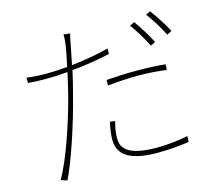

<svg xmlns="http://www.w3.org/2000/svg" viewBox="-111 -902 1222 1080"><g transform="rotate(-15 500.0 -362.5)"><path d="M512 -452V-420C572 -426 633 -430 689 -430C746 -430 802 -426 854 -419L856 -451C806 -457 745 -459 685 -459C622 -459 561 -456 512 -452ZM499 -217 469 -220C460 -175 456 -148 456 -118C456 -21 538 18 684 18C750 18 816 12 868 4L869 -30C817 -18 749 -11 685 -11C508 -11 484 -70 484 -120C484 -150 489 -180 499 -217ZM746 -726 719 -713C746 -676 784 -614 803 -574L831 -588C809 -632 772 -691 746 -726ZM848 -762 822 -749C851 -711 885 -656 908 -610L936 -624C916 -664 876 -725 848 -762ZM194 -574C162 -574 123 -575 80 -581L81 -550C119 -547 153 -546 192 -546C227 -546 268 -548 311 -552C301 -506 290 -459 280 -420C243 -278 178 -81 117 25L153 37C203 -63 271 -272 307 -416C320 -462 331 -510 341 -555C414 -562 492 -574 563 -590V-622C497 -604 419 -591 346 -583L368 -694C371 -711 377 -742 382 -758L344 -762C345 -744 343 -717 340 -698C337 -676 328 -631 317 -580C272 -576 229 -574 194 -574Z"/></g></svg>

Font: Noto Sans JP Thin
Style: Regular
Weight: 100
Designer: Ryoko NISHIZUKA 西塚涼子 (kana, bopomofo & ideographs); Paul D. Hunt (Latin, Greek & Cyrillic); Sandoll Communications 산돌커뮤니
Foundry: Adobe
Version: Version 2.004;hotconv 1.0.118;makeotfexe 2.5.65603